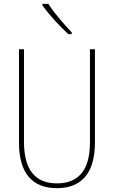

<svg xmlns="http://www.w3.org/2000/svg" viewBox="-20 -971 594 1001"><path d="M232 -951H201V-944C235 -894 293 -833 336 -793H354V-802C313 -846 265 -899 232 -951ZM475 -228V-714H449V-228C449 -72 379 -15 277 -15C169 -15 105 -79 105 -232V-714H79V-228C79 -66 150 10 277 10C390 10 475 -52 475 -228Z"/></svg>

Font: Noto Sans Devanagari Condensed Thin
Style: Regular
Weight: 100
Width: 3
Designer: Jelle Bosma - Monotype Design Team
Foundry: Monotype Imaging Inc.
Version: Version 2.004